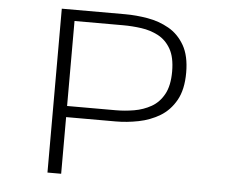

<svg xmlns="http://www.w3.org/2000/svg" viewBox="-51 -758 976 817"><g transform="rotate(5 437.5 -350.0)"><path d="M180.5 0V-700H451Q498.5 -700 547.8 -691.5Q597 -683 638.5 -659.5Q680 -636 705.8 -591.2Q731.5 -546.5 731.5 -474.5Q731.5 -402.5 705.8 -356.8Q680 -311 638.5 -286.2Q597 -261.5 547.8 -251.8Q498.5 -242 451 -242H239V0ZM239 -289.5H447Q485.5 -289.5 525 -296.2Q564.5 -303 597.8 -321.8Q631 -340.5 651.2 -377.2Q671.5 -414 671.5 -474.5Q671.5 -535 651.2 -570.5Q631 -606 597.8 -623.8Q564.5 -641.5 525 -647Q485.5 -652.5 447 -652.5H239Z"/></g></svg>

Font: Trispace SemiExpanded ExtraLight
Style: Regular
Weight: 200
Width: 6
Designer: Tyler Finck
Foundry: Etcetera Type Company
Version: Version 1.210; ttfautohint (v1.8.3)